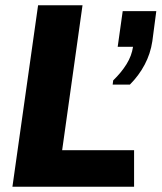

<svg xmlns="http://www.w3.org/2000/svg" viewBox="-20 -706 611 726"><path d="M27 0 124 -686H292L215 -138H487V0ZM406 -386 408 -402Q439 -432 458.5 -463.5Q478 -495 483 -529H425L444 -664H571L556 -550Q549 -503 527 -461.5Q505 -420 471 -386Z"/></svg>

Font: Chivo Medium
Style: Bold Italic
Weight: 700
Italic angle: -8.05°
Version: Version 2.002